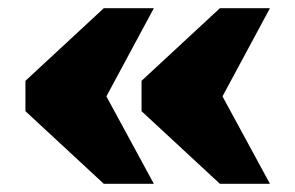

<svg xmlns="http://www.w3.org/2000/svg" viewBox="-20 -512 719 468"><path d="M221 -243 222 -309 355 -64H233L42 -241V-315L233 -492H355ZM504 -243 505 -309 638 -64H516L325 -241V-315L516 -492H638Z"/></svg>

Font: Roboto Serif 20pt Black
Style: Regular
Weight: 900
Version: Version 1.008